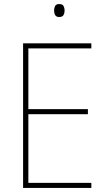

<svg xmlns="http://www.w3.org/2000/svg" viewBox="-20 -928 528 948"><path d="M431 0H94V-714H431V-689H120V-389H414V-364H120V-25H431ZM272 -908Q289 -908 294 -898Q299 -888 299 -876Q299 -863 293.5 -853.5Q288 -844 272 -844Q258 -844 252.5 -853.5Q247 -863 247 -876Q247 -888 252 -898Q257 -908 272 -908Z"/></svg>

Font: Noto Sans Myanmar SemiCondensed Thin
Style: Regular
Weight: 100
Width: 4
Designer: Monotype Design Team
Foundry: Monotype Imaging Inc.
Version: Version 2.107; ttfautohint (v1.8.4.7-5d5b)